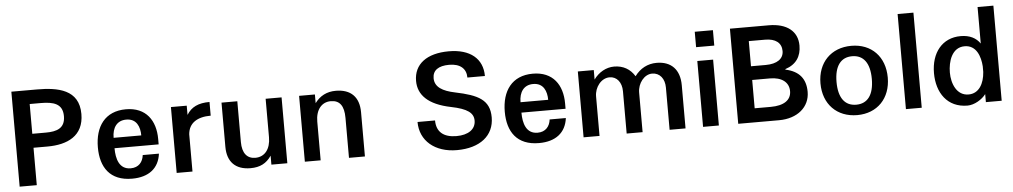

<svg xmlns="http://www.w3.org/2000/svg" viewBox="-40 -1088 7664 1452"><g transform="rotate(-5 3792.0 -361.5)"><path d="M193 -616H276C374 -616 443 -597 443 -502C443 -410 379 -390 296 -390H193ZM193 0V-284H299C450 -284 576 -340 576 -507C576 -693 416 -721 257 -721H63V0Z M678 -244C678 -93 748 14 916 14C1043 14 1120 -47 1134 -157H1011C1005 -105 973 -65 912 -65C825 -65 803 -146 803 -227H1138V-268C1138 -408 1067 -513 914 -513C755 -513 678 -402 678 -244ZM803 -306C803 -383 839 -435 910 -435C989 -435 1013 -370 1013 -306Z M1375 -283C1382 -368 1447 -409 1549 -409V-513C1464 -513 1410 -487 1375 -430V-500H1255V0H1375Z M2095 -500H1974V-208C1974 -119 1930 -62 1858 -62C1795 -62 1759 -106 1759 -190V-500H1639V-164C1639 -51 1700 13 1815 13C1887 13 1936 -12 1974 -68V0H2095Z M2348 -294C2348 -383 2393 -439 2463 -439C2531 -439 2563 -395 2563 -303V0H2684V-336C2684 -451 2622 -514 2507 -514C2439 -514 2386 -486 2348 -434V-500H2228V0H2348Z M3103 -225C3103 -82 3215 13 3382 13C3558 13 3665 -73 3665 -211C3665 -344 3579 -387 3405 -423C3313 -442 3253 -476 3253 -544C3253 -603 3296 -635 3379 -635C3462 -635 3508 -595 3508 -527H3641C3641 -659 3547 -737 3385 -737C3217 -737 3119 -662 3119 -535C3119 -430 3192 -351 3365 -316C3489 -291 3534 -256 3534 -198C3534 -132 3477 -93 3388 -93C3290 -93 3236 -138 3236 -225Z M3767 -244C3767 -93 3837 14 4005 14C4132 14 4209 -47 4223 -157H4100C4094 -105 4062 -65 4001 -65C3914 -65 3892 -146 3892 -227H4227V-268C4227 -408 4156 -513 4003 -513C3844 -513 3767 -402 3767 -244ZM3892 -306C3892 -383 3928 -435 3999 -435C4078 -435 4102 -370 4102 -306Z M4465 0V-300C4465 -369 4515 -435 4579 -435C4633 -435 4671 -390 4671 -321V0H4792V-301C4792 -370 4842 -435 4902 -435C4960 -435 4997 -388 4997 -321V0H5118V-328C5118 -446 5054 -513 4943 -513C4874 -513 4817 -482 4776 -426C4742 -482 4689 -513 4620 -513C4560 -513 4503 -481 4465 -428V-500H4344V0Z M5371 0V-500H5251V0ZM5251 -605H5389V-722H5251Z M5787 -321C5876 -321 5930 -280 5930 -212C5930 -144 5874 -106 5774 -106H5652V-321ZM5776 -616C5855 -616 5900 -581 5900 -519C5900 -460 5850 -425 5764 -425H5652V-616ZM5828 0C5968 0 6062 -80 6062 -195C6062 -295 6012 -355 5909 -377V-381C5993 -408 6031 -468 6031 -549C6031 -658 5950 -722 5813 -722H5518V0Z M6164 -250C6164 -92 6267 13 6421 13C6573 13 6675 -92 6675 -250C6675 -408 6574 -513 6421 -513C6267 -513 6164 -408 6164 -250ZM6286 -250C6286 -371 6334 -434 6420 -434C6506 -434 6554 -371 6554 -250C6554 -129 6506 -66 6420 -66C6334 -66 6286 -129 6286 -250Z M6791 0H6911V-722H6791Z M7398 -229C7392 -141 7352 -69 7273 -69C7183 -69 7146 -162 7146 -246C7146 -329 7177 -435 7274 -435C7365 -435 7393 -345 7398 -272ZM7518 0V-722H7398V-445C7368 -488 7321 -514 7251 -514C7111 -514 7026 -407 7026 -252C7026 -104 7104 14 7258 14C7310 14 7369 -22 7398 -61V0Z"/></g></svg>

Font: Perun SemiBold
Style: Regular
Weight: 600
Foundry: Copyright (c) Stefan Peev, Context Ltd, 2016
Version: Version 1.089